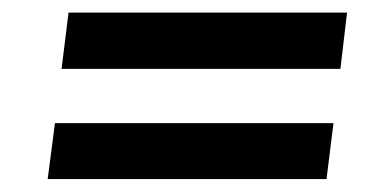

<svg xmlns="http://www.w3.org/2000/svg" viewBox="-20 -488 620 304"><path d="M67 -293 55.5 -204.5H497L508 -293ZM88.5 -468 77.5 -379H519L529.5 -468Z"/></svg>

Font: Lato
Style: Bold Italic
Weight: 700
Italic angle: -7°
Designer: Lukasz Dziedzic
Foundry: tyPoland Lukasz Dziedzic
Version: Version 2.007; 2014-02-27